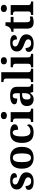

<svg xmlns="http://www.w3.org/2000/svg" viewBox="1854 -2664 820 4568"><g transform="rotate(-90 2264.0 -380.0)"><path d="M231 10Q122 10 76 -23.5Q30 -57 30 -107Q30 -140 46 -156Q62 -172 84 -177.5Q106 -183 123 -183Q123 -121 152.5 -85Q182 -49 231 -49Q283 -49 306.5 -69Q330 -89 330 -117Q330 -139 319 -155.5Q308 -172 281 -186.5Q254 -201 207 -217Q153 -236 116 -258.5Q79 -281 59.5 -312.5Q40 -344 40 -389Q40 -469 99 -508.5Q158 -548 255 -548Q318 -548 356.5 -534.5Q395 -521 412.5 -499.5Q430 -478 430 -455Q430 -421 406.5 -403.5Q383 -386 328 -386Q328 -436 306 -463.5Q284 -491 240 -491Q208 -491 183.5 -475.5Q159 -460 159 -429Q159 -408 170.5 -392Q182 -376 212 -361Q242 -346 296 -327Q341 -312 375 -290.5Q409 -269 428.5 -238.5Q448 -208 448 -166Q448 -83 391.5 -36.5Q335 10 231 10Z M792.6 10Q673 10 604 -59.3Q535 -128.7 535 -270.3Q535 -411 601.1 -480Q667.2 -549 796 -549Q916 -549 985 -480Q1054 -411 1054 -270.3Q1054 -128.7 987.5 -59.3Q921 10 792.6 10ZM795 -53Q853 -53 876 -108.5Q899 -164 899 -270.5Q899 -377 875.5 -431Q852 -485 794 -485Q736 -485 713 -431.2Q690 -377.5 690 -270Q690 -164 713.5 -108.5Q737 -53 795 -53Z M1396 10Q1323 10 1267 -16.5Q1211 -43 1179.5 -103.5Q1148 -164 1148 -266Q1148 -374 1180.5 -435.5Q1213 -497 1268.5 -523Q1324 -549 1393 -549Q1458 -549 1502 -535Q1546 -521 1568.5 -497.5Q1591 -474 1591 -444Q1591 -423 1580.5 -403.5Q1570 -384 1542 -371.5Q1514 -359 1462 -359Q1462 -394 1456 -423Q1450 -452 1436 -470Q1422 -488 1397 -488Q1368 -488 1346.5 -468.5Q1325 -449 1313.5 -401Q1302 -353 1302 -267Q1302 -166 1330 -115.5Q1358 -65 1421 -65Q1473 -65 1511 -88.5Q1549 -112 1566 -146Q1578 -139 1584 -126.5Q1590 -114 1590 -100Q1590 -75 1569.5 -49.5Q1549 -24 1506.5 -7Q1464 10 1396 10Z M1645 0V-53H1657Q1672 -53 1688.5 -57.5Q1705 -62 1716.5 -75.9Q1728 -89.8 1728 -117.7V-422Q1728 -448.9 1716 -462Q1704 -475 1687.5 -479Q1671 -483 1657 -483H1645V-536H1880V-118Q1880 -90 1891.5 -76Q1903 -62 1920 -57.5Q1937 -53 1951 -53H1963V0ZM1799.1 -626Q1763 -626 1738.5 -643.5Q1714 -661 1714 -698Q1714 -736 1738.8 -753Q1763.5 -770 1799.5 -770Q1834 -770 1859.5 -753Q1885 -736 1885 -698Q1885 -661 1859.4 -643.5Q1833.8 -626 1799.1 -626Z M2182 10Q2116 10 2070.5 -30Q2025 -70 2025 -153Q2025 -234 2081 -273Q2137 -312 2249 -316L2331 -318.8V-374Q2331 -407.6 2327 -433.3Q2323 -459 2310 -473.5Q2297 -488 2269.5 -488Q2244 -488 2229 -474Q2214 -460 2208 -435.5Q2202 -411 2202 -380Q2135 -380 2101 -395Q2067 -410 2067 -447Q2067 -483.8 2095 -505.9Q2123 -528 2169.9 -538.5Q2216.8 -549 2272.8 -549Q2378 -549 2430.5 -511Q2483 -473 2483 -379.3V-124Q2483 -82.6 2496 -67.8Q2509 -53 2543 -53H2547V0H2361L2340 -69H2331.4Q2309 -42 2289.5 -24.5Q2270 -7 2245 1.5Q2220 10 2182 10ZM2237.2 -63Q2280.2 -63 2305.6 -98Q2331 -133 2331 -191V-266L2285.8 -263.2Q2225.9 -259.5 2202.9 -231.4Q2180 -203.3 2180 -148.8Q2180 -63 2237.2 -63Z M2596 0V-53H2608Q2623 -53 2639.5 -57.5Q2656 -62 2667.5 -76Q2679 -90 2679 -118V-646Q2679 -673 2667 -686Q2655 -699 2638.5 -703Q2622 -707 2608 -707H2596V-760H2831V-118Q2831 -90 2842.5 -76Q2854 -62 2871 -57.5Q2888 -53 2902 -53H2914V0Z M2948 0V-53H2960Q2975 -53 2991.5 -57.5Q3008 -62 3019.5 -75.9Q3031 -89.8 3031 -117.7V-422Q3031 -448.9 3019 -462Q3007 -475 2990.5 -479Q2974 -483 2960 -483H2948V-536H3183V-118Q3183 -90 3194.5 -76Q3206 -62 3223 -57.5Q3240 -53 3254 -53H3266V0ZM3102.1 -626Q3066 -626 3041.5 -643.5Q3017 -661 3017 -698Q3017 -736 3041.8 -753Q3066.5 -770 3102.5 -770Q3137 -770 3162.5 -753Q3188 -736 3188 -698Q3188 -661 3162.4 -643.5Q3136.8 -626 3102.1 -626Z M3514 10Q3405 10 3359 -23.5Q3313 -57 3313 -107Q3313 -140 3329 -156Q3345 -172 3367 -177.5Q3389 -183 3406 -183Q3406 -121 3435.5 -85Q3465 -49 3514 -49Q3566 -49 3589.5 -69Q3613 -89 3613 -117Q3613 -139 3602 -155.5Q3591 -172 3564 -186.5Q3537 -201 3490 -217Q3436 -236 3399 -258.5Q3362 -281 3342.5 -312.5Q3323 -344 3323 -389Q3323 -469 3382 -508.5Q3441 -548 3538 -548Q3601 -548 3639.5 -534.5Q3678 -521 3695.5 -499.5Q3713 -478 3713 -455Q3713 -421 3689.5 -403.5Q3666 -386 3611 -386Q3611 -436 3589 -463.5Q3567 -491 3523 -491Q3491 -491 3466.5 -475.5Q3442 -460 3442 -429Q3442 -408 3453.5 -392Q3465 -376 3495 -361Q3525 -346 3579 -327Q3624 -312 3658 -290.5Q3692 -269 3711.5 -238.5Q3731 -208 3731 -166Q3731 -83 3674.5 -36.5Q3618 10 3514 10Z M4014 10Q3947 10 3907 -25Q3867 -60 3867 -148V-468H3792V-519Q3824 -519 3849.5 -532Q3875 -545 3890 -561Q3905 -577 3917 -601.5Q3929 -626 3936 -660H4019V-536H4147V-468H4019V-158Q4019 -113 4034.5 -92Q4050 -71 4085 -71Q4105 -71 4122.5 -73.5Q4140 -76 4156 -80V-15Q4140 -8 4103.5 1Q4067 10 4014 10Z M4193 0V-53H4205Q4220 -53 4236.5 -57.5Q4253 -62 4264.5 -75.9Q4276 -89.8 4276 -117.7V-422Q4276 -448.9 4264 -462Q4252 -475 4235.5 -479Q4219 -483 4205 -483H4193V-536H4428V-118Q4428 -90 4439.5 -76Q4451 -62 4468 -57.5Q4485 -53 4499 -53H4511V0ZM4347.1 -626Q4311 -626 4286.5 -643.5Q4262 -661 4262 -698Q4262 -736 4286.8 -753Q4311.5 -770 4347.5 -770Q4382 -770 4407.5 -753Q4433 -736 4433 -698Q4433 -661 4407.4 -643.5Q4381.8 -626 4347.1 -626Z"/></g></svg>

Font: Noto Serif NP Hmong
Style: Regular
Weight: 400
Designer: Dalton Maag Ltd
Foundry: Dalton Maag Ltd
Version: Version 1.001